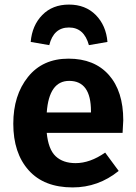

<svg xmlns="http://www.w3.org/2000/svg" viewBox="-20 -802 592 838"><path d="M281 -682Q214 -682 195 -605L114 -619Q120 -691 164.5 -736.5Q209 -782 281 -782Q353 -782 398 -736.5Q443 -691 449 -619L368 -605Q347 -682 281 -682ZM518 -277Q518 -267 515 -222H184Q191 -150 223 -120Q255 -90 310 -90Q373 -90 439 -136L498 -56Q409 16 297 16Q172 16 105 -59Q38 -134 38 -262Q38 -386 102 -466Q166 -546 279 -546Q392 -546 455 -475Q518 -404 518 -277ZM377 -311V-317Q377 -449 282 -449Q194 -449 184 -311Z"/></svg>

Font: FiraGO SemiBold
Style: Regular
Weight: 600
Designer: bBox Type
Foundry: bBox Type GmbH
Version: Version 1.001;PS 001.001;hotconv 1.0.88;makeotf.lib2.5.64775